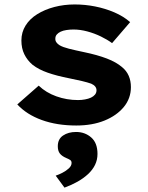

<svg xmlns="http://www.w3.org/2000/svg" viewBox="-20 -562 674 875"><path d="M327.6 10Q239.6 10 170.5 -15Q101.4 -40 58.8 -86.1L156.4 -171.7Q189.8 -139.7 237 -122.9Q284.2 -106 335.5 -106Q351.9 -106 367.5 -108.9Q383 -111.7 394.6 -117.1Q406.1 -122.5 413 -130.9Q419.8 -139.4 419.8 -150.6Q419.8 -169.9 395.6 -180.7Q379.3 -186.5 353 -192.8Q326.7 -199.1 294 -205.5Q239 -216.2 197.5 -230.7Q155.9 -245.2 128.2 -266.9Q104 -287.6 90.8 -314.8Q77.5 -341.9 77.5 -377.5Q77.5 -415.1 96.6 -445.7Q115.7 -476.3 149.7 -497.4Q183.7 -518.6 227.8 -530.2Q271.8 -541.7 320.1 -541.7Q368 -541.7 413.9 -532.5Q459.9 -523.3 501.1 -505.7Q542.3 -488 573.1 -461.2L490.8 -365.5Q468.9 -381.6 439.9 -395.7Q410.8 -409.9 378.2 -418.7Q345.6 -427.5 315 -427.5Q298.2 -427.5 282.8 -425.1Q267.4 -422.8 256.4 -417.6Q245.3 -412.4 238.8 -404.7Q232.2 -397 232.2 -386.3Q231.6 -376.7 237 -369.1Q242.3 -361.5 251.6 -355.8Q266.3 -347.1 293.9 -340.1Q321.4 -333.1 362.6 -324.5Q423.8 -311.8 466.9 -295.3Q509.9 -278.8 536.4 -256Q556.5 -239.6 566.6 -216.5Q576.6 -193.3 576.6 -165.2Q576.6 -113.9 544.3 -74.5Q511.9 -35.2 456.3 -12.6Q400.7 10 327.6 10ZM273.9 293.1 233.8 238.5Q247.8 233.9 264.6 225.3Q281.4 216.7 293.8 205.2Q306.2 193.6 306.2 180.7Q306.2 171.6 300 167.2Q293.7 162.9 281.6 158Q262 149.5 252.7 137.5Q243.4 125.5 243.4 104.5Q243.4 71.7 267.4 55.6Q291.3 39.4 326.8 39.4Q367 39.4 395.6 64.3Q424.3 89.2 424.3 139.4Q424.3 166.5 413 189.6Q401.7 212.6 381.1 231.6Q360.6 250.6 333.1 266.1Q305.6 281.5 273.9 293.1Z"/></svg>

Font: Lexend Exa
Style: Regular
Weight: 400
Designer: Bonnie Shaver-Troup, Thomas Jockin
Foundry: Lexend
Version: Version 1.007